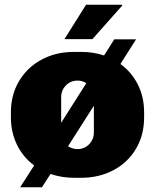

<svg xmlns="http://www.w3.org/2000/svg" viewBox="-20 -740 654 810"><path d="M588 -266V-245Q588 -170 553.5 -112Q519 -54 458.5 -22Q398 10 323 10H291Q241 10 193 -6L157 50H65L124 -42Q77 -77 51.5 -129.5Q26 -182 26 -245V-266Q26 -340 60.5 -398Q95 -456 155.5 -488.5Q216 -521 291 -521H323Q374 -521 419 -506L462 -574H554L488 -470Q535 -436 561.5 -383.5Q588 -331 588 -266ZM238 -222 344 -389Q328 -400 307 -400Q278 -400 258 -379.5Q238 -359 238 -330ZM376 -181V-294L267 -123Q286 -111 307 -111Q336 -111 356 -131.5Q376 -152 376 -181ZM494 -720 496 -717 370 -575H252L343 -720Z"/></svg>

Font: Chivo Black
Style: Regular
Weight: 900
Designer: Hector Gatti
Foundry: Omnibus-Type
Version: Version 1.007